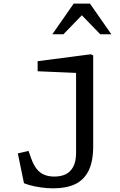

<svg xmlns="http://www.w3.org/2000/svg" viewBox="-20 -826 660 1057"><path d="M138.8 192Q133.5 190.5 112 182.7L78.2 18.5L137 4.8L152 47Q164.8 82.3 181.8 103.8Q198.7 125.2 222.5 135.6Q246.3 146 279.8 146Q315 146 341.3 133.5Q367.7 121 383.2 92.1Q398.8 63.2 398.8 16.2V-455.5L425.7 -423.5L187.2 -433.7V-489.2L479.7 -527.2L493 -521.2V-19.7Q493 63 467.6 113.9Q442.2 164.8 393.8 187.8Q345.3 210.8 273 210.8Q240.2 210.8 204.7 205.8Q169.2 200.7 138.8 192ZM385.7 -806.2H475.3L593 -637.2H532L415.5 -757.5H445.5L329 -637.2H268Z"/></svg>

Font: Monaspace Xenon Var
Style: Regular
Weight: 400
Designer: Riley Cran and the Lettermatic Team
Version: Version 1.000 (Monaspace Xenon Var)